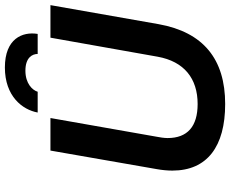

<svg xmlns="http://www.w3.org/2000/svg" viewBox="-96 -812 920 767"><g transform="rotate(-90 363.5 -428.0)"><path d="M298 -737H381C387 -758 414 -786 465 -786C518 -786 532 -758 532 -737H612C622 -798 593 -868 478 -868C363 -868 309 -798 298 -737ZM332 12C511 12 619 -75 651 -254L727 -686H597L521 -258C502 -152 434 -98 332 -98C242 -98 196 -139 196 -218C196 -231 199 -251 201 -260L276 -686H146L72 -262C68 -240 66 -218 66 -199C66 -60 162 12 332 12Z"/></g></svg>

Font: Archivo SemiBold
Style: Italic
Weight: 600
Italic angle: -10°
Designer: Hector Gatti
Foundry: Omnibus-Type
Version: Version 2.001